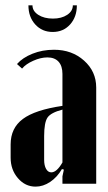

<svg xmlns="http://www.w3.org/2000/svg" viewBox="-20 -692 407 722"><path d="M253.9 -671.9H269Q269 -628.4 243.7 -600.1Q218.3 -571.8 178.2 -571.8Q138.2 -571.8 112.5 -600.1Q86.9 -628.4 86.9 -671.9H102.1Q102.1 -650.4 124 -636.2Q146 -622.1 179.2 -622.1Q211.4 -622.1 232.7 -636.2Q253.9 -650.4 253.9 -671.9ZM20 -99.1V-148.9Q20 -210.4 65.9 -244.6Q111.8 -278.8 214.8 -293.9V-414.1Q214.8 -443.8 200.2 -460Q185.5 -476.1 158.2 -476.1Q133.3 -476.1 105.2 -463.6Q77.1 -451.2 63 -434.1L43.9 -451.2Q64.9 -475.1 102.1 -490Q139.2 -504.9 183.1 -504.9Q250.5 -504.9 296.1 -464.1Q341.8 -423.3 341.8 -362.8V-1H214.8V-28.8L220.2 -54.2L212.9 -56.2Q194.8 -25.4 168.5 -7.8Q142.1 9.8 113.8 9.8Q74.7 9.8 47.4 -22Q20 -53.7 20 -99.1ZM172.9 -43.9Q193.4 -43.9 214.8 -81.1V-279.8Q171.4 -268.6 158.7 -250Q146 -231.4 146 -180.2V-90.8Q146 -69.8 153.3 -56.9Q160.6 -43.9 172.9 -43.9Z"/></svg>

Font: Moniqa Black Heading
Style: Regular
Weight: 900
Designer: Rajesh Rajput
Foundry: Rajesh Rajput
Version: Version 1.000